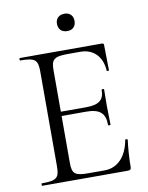

<svg xmlns="http://www.w3.org/2000/svg" viewBox="-88 -862 714 925"><g transform="rotate(-10 268.5 -399.0)"><path d="M43 0H462C474 0 478 -4 478 -15C478 -57 482 -111 487 -147C487 -151 475 -152 475 -149C461 -69 416 -21 352 -21H272C207 -21 193 -32 193 -85V-315H313C380 -315 406 -291 406 -233C406 -230 418 -230 418 -233L416 -325L417 -406C417 -409 405 -409 405 -406C405 -356 380 -336 316 -336H193V-539C193 -592 207 -604 275 -604H336C399 -604 441 -562 445 -492C445 -489 456 -489 456 -493L454 -616C454 -622 452 -625 445 -625H43C40 -625 40 -613 43 -613C116 -613 129 -601 129 -544V-81C129 -23 116 -12 43 -12C40 -12 40 0 43 0ZM292 -713C318 -713 334 -729 334 -756C334 -781 318 -798 292 -798C265 -798 248 -782 248 -756C248 -730 264 -713 292 -713Z"/></g></svg>

Font: Cormorant Garamond
Style: Regular
Weight: 400
Designer: Christian Thalmann (Catharsis Fonts)
Foundry: Catharsis Fonts
Version: Version 4.002;Glyphs 3.4 (3410)